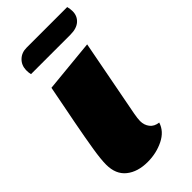

<svg xmlns="http://www.w3.org/2000/svg" viewBox="-231 -768 844 844"><g transform="rotate(-45 191.0 -346.0)"><path d="M250 -131Q250 -106 264 -88Q278 -70 305 -67Q292 -25 246.5 -2.5Q201 20 147 20Q85 20 47 -10.5Q9 -41 9 -101Q9 -133 18 -189.5Q27 -246 44 -335Q53 -382 54 -386L78 -510L324 -534L255 -173Q250 -146 250 -131ZM382 -682Q382 -653 361.5 -634.5Q341 -616 302 -616H57Q54 -625 54 -644Q55 -674 75 -693Q95 -712 125 -712H378Q382 -696 382 -682Z"/></g></svg>

Font: Sansita Black Italic
Style: Regular
Weight: 900
Italic angle: -11°
Designer: Pablo Cosgaya
Foundry: Omnibus-Type
Version: Version 1.006